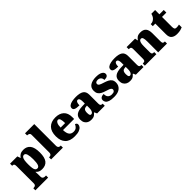

<svg xmlns="http://www.w3.org/2000/svg" viewBox="288 -2246 3953 3953"><g transform="rotate(-45 2265.0 -269.5)"><path d="M9 221V160H24Q33 160 48 156Q63 152 75 139Q87 126 87 100V-403Q87 -435 80.5 -450Q74 -465 62 -470Q50 -475 33 -475H28V-536H240L264 -467H268Q289 -501 326 -523.5Q363 -546 421 -546Q521 -546 573.5 -478Q626 -410 626 -264Q626 -119 574 -53Q522 13 418 13Q369 13 337.5 -1.5Q306 -16 284 -44H278Q280 -19 281 8.5Q282 36 282 66V96Q282 124 294 137.5Q306 151 321 155.5Q336 160 344 160H380V221ZM358 -68Q397 -68 414 -114.5Q431 -161 431 -261Q431 -356 414.5 -409.5Q398 -463 361 -463Q330 -463 312.5 -439Q295 -415 288.5 -370.5Q282 -326 282 -264Q282 -196 288.5 -152.5Q295 -109 311.5 -88.5Q328 -68 358 -68Z M688 0V-61H699Q718 -61 732 -67.5Q746 -74 754 -89.5Q762 -105 762 -131V-643Q762 -668 749.5 -679.5Q737 -691 722 -695Q707 -699 699 -699H688V-760H957V-131Q957 -105 965 -89.5Q973 -74 987.5 -67.5Q1002 -61 1020 -61H1031V0Z M1371 10Q1229 10 1160.5 -62.5Q1092 -135 1092 -266Q1092 -407 1162 -479Q1232 -551 1359 -551Q1477 -551 1544.5 -489.5Q1612 -428 1612 -309V-254H1288Q1290 -160 1323.5 -117Q1357 -74 1421 -74Q1472 -74 1502.5 -100Q1533 -126 1549 -166Q1568 -161 1580.5 -148Q1593 -135 1593 -115Q1593 -85 1571 -56Q1549 -27 1500.5 -8.5Q1452 10 1371 10ZM1421 -325Q1421 -399 1407.5 -438.5Q1394 -478 1364 -478Q1332 -478 1311 -439Q1290 -400 1290 -325Z M1848 10Q1805 10 1769 -8Q1733 -26 1711.5 -62.5Q1690 -99 1690 -155Q1690 -238 1745 -277Q1800 -316 1911 -320L1992 -323V-375Q1992 -412 1986.5 -435.5Q1981 -459 1969.5 -470.5Q1958 -482 1940 -482Q1924 -482 1912.5 -470Q1901 -458 1894.5 -434.5Q1888 -411 1888 -375Q1809 -375 1770.5 -391Q1732 -407 1732 -445Q1732 -483 1762.5 -506.5Q1793 -530 1844.5 -540.5Q1896 -551 1957 -551Q2072 -551 2129.5 -513.5Q2187 -476 2187 -383V-131Q2187 -104 2192.5 -89Q2198 -74 2211 -67.5Q2224 -61 2246 -61H2250V0H2027L2002 -56H1992Q1970 -30 1950.5 -15.5Q1931 -1 1907.5 4.5Q1884 10 1848 10ZM1927 -71Q1947 -71 1962 -86Q1977 -101 1985 -128Q1993 -155 1993 -191V-262L1962 -259Q1934 -257 1918 -244.5Q1902 -232 1895 -209Q1888 -186 1888 -152Q1888 -126 1892 -107.5Q1896 -89 1905 -80Q1914 -71 1927 -71Z M2518 10Q2434 10 2386.5 -6Q2339 -22 2319.5 -49.5Q2300 -77 2300 -109Q2300 -138 2314 -155.5Q2328 -173 2352 -180.5Q2376 -188 2405 -188Q2405 -119 2437.5 -90Q2470 -61 2521 -61Q2569 -61 2588.5 -78Q2608 -95 2608 -117Q2608 -136 2595 -149.5Q2582 -163 2555.5 -174.5Q2529 -186 2488 -197Q2427 -215 2386.5 -237.5Q2346 -260 2326 -293.5Q2306 -327 2306 -378Q2306 -467 2370.5 -508.5Q2435 -550 2541 -550Q2610 -550 2651.5 -535.5Q2693 -521 2711.5 -499Q2730 -477 2730 -453Q2730 -417 2704 -399Q2678 -381 2621 -381Q2621 -430 2593 -455.5Q2565 -481 2524 -481Q2493 -481 2473 -469Q2453 -457 2453 -432Q2453 -404 2477.5 -387.5Q2502 -371 2572 -350Q2626 -334 2667 -313Q2708 -292 2730.5 -259.5Q2753 -227 2753 -174Q2753 -92 2694 -41Q2635 10 2518 10Z M2976 10Q2933 10 2897 -8Q2861 -26 2839.5 -62.5Q2818 -99 2818 -155Q2818 -238 2873 -277Q2928 -316 3039 -320L3120 -323V-375Q3120 -412 3114.5 -435.5Q3109 -459 3097.5 -470.5Q3086 -482 3068 -482Q3052 -482 3040.5 -470Q3029 -458 3022.5 -434.5Q3016 -411 3016 -375Q2937 -375 2898.5 -391Q2860 -407 2860 -445Q2860 -483 2890.5 -506.5Q2921 -530 2972.5 -540.5Q3024 -551 3085 -551Q3200 -551 3257.5 -513.5Q3315 -476 3315 -383V-131Q3315 -104 3320.5 -89Q3326 -74 3339 -67.5Q3352 -61 3374 -61H3378V0H3155L3130 -56H3120Q3098 -30 3078.5 -15.5Q3059 -1 3035.5 4.5Q3012 10 2976 10ZM3055 -71Q3075 -71 3090 -86Q3105 -101 3113 -128Q3121 -155 3121 -191V-262L3090 -259Q3062 -257 3046 -244.5Q3030 -232 3023 -209Q3016 -186 3016 -152Q3016 -126 3020 -107.5Q3024 -89 3033 -80Q3042 -71 3055 -71Z M3417 0V-61H3421Q3444 -61 3459 -65.5Q3474 -70 3482 -84.5Q3490 -99 3490 -128V-412Q3490 -439 3483 -452.5Q3476 -466 3462 -470.5Q3448 -475 3426 -475H3422V-536H3668L3681 -472H3686Q3705 -503 3738 -527Q3771 -551 3837 -551Q3917 -551 3958 -506Q3999 -461 3999 -360V-131Q3999 -101 4004.5 -86Q4010 -71 4023 -66Q4036 -61 4058 -61H4062V0H3805V-317Q3805 -381 3794 -416Q3783 -451 3751 -451Q3726 -451 3711.5 -430Q3697 -409 3691 -375Q3685 -341 3685 -301V-125Q3685 -98 3691.5 -84.5Q3698 -71 3712 -66Q3726 -61 3748 -61H3752V0Z M4350 10Q4273 10 4227.5 -26Q4182 -62 4182 -150V-460H4108V-519Q4151 -519 4179 -535.5Q4207 -552 4221 -568Q4235 -582 4247.5 -606Q4260 -630 4267 -661H4377V-536H4503V-460H4377V-170Q4377 -130 4388.5 -111Q4400 -92 4436 -92Q4456 -92 4476 -95Q4496 -98 4512 -102V-22Q4494 -13 4453 -1.5Q4412 10 4350 10Z"/></g></svg>

Font: Noto Serif Hebrew Black
Style: Regular
Weight: 900
Version: Version 2.003